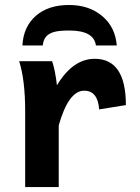

<svg xmlns="http://www.w3.org/2000/svg" viewBox="-20 -762 569 782"><path d="M219.2 0H82.5V-309.1Q82.5 -435.5 58.1 -512.7H192.4Q205.6 -472.2 211.9 -414.6Q276.9 -522.5 365.7 -522.5Q492.7 -522.5 492.7 -334L383.8 -316.4Q378.4 -392.6 322.8 -392.6Q259.3 -392.6 219.2 -251.5ZM455.6 -576.7H370.6Q362.8 -637.7 262.2 -637.7Q220.7 -637.7 200 -631.8Q179.2 -626 167.7 -612.8Q156.2 -599.6 154.3 -576.7H71.3Q75.2 -652.8 125.7 -697.3Q176.3 -741.7 261.2 -741.7Q342.3 -741.7 396 -696.8Q449.7 -651.9 455.6 -576.7Z"/></svg>

Font: Cadman
Style: Bold
Weight: 700
Designer: Paul James MIller
Foundry: High-Logic / Made with FontCreator
Version: Version 2.114;March 28, 2021;FontCreator 13.0.0.2683 64-bit